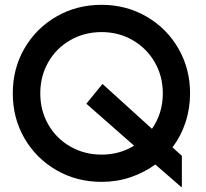

<svg xmlns="http://www.w3.org/2000/svg" viewBox="-20 -740 852 796"><path d="M624 -58Q577 -24 520.5 -5Q464 14 401 14Q298 14 214 -34.5Q130 -83 81.5 -166.5Q33 -250 33 -353Q33 -456 81.5 -539.5Q130 -623 214 -671.5Q298 -720 401 -720Q503 -720 587 -671.5Q671 -623 719.5 -539Q768 -455 768 -353Q768 -290 749 -232.5Q730 -175 695 -129L734 -94V34L732 36ZM536 -136 338 -310 405 -392 610 -206Q655 -270 655 -353Q655 -424 621.5 -482Q588 -540 530 -573.5Q472 -607 401 -607Q330 -607 271.5 -573.5Q213 -540 180 -482Q147 -424 147 -353Q147 -282 180 -224Q213 -166 271.5 -132.5Q330 -99 401 -99Q476 -99 536 -136Z"/></svg>

Font: Lineal Medium
Style: Regular
Weight: 600
Designer: Created by Frank Adebiaye with contributions from Anton Moglia & Ariel Martín Pérez
Created by Frank ADEBIAYE with FontF
Foundry: Velvetyne Type Foundry
Version: Version 2.000